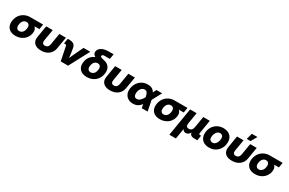

<svg xmlns="http://www.w3.org/2000/svg" viewBox="196 -2407 6443 4284"><g transform="rotate(30 3417.5 -265.0)"><path d="M251.5 11.7Q170.9 11.7 115 -20.3Q59.1 -52.2 34.9 -111.6Q10.7 -170.9 23.9 -252Q37.6 -333 80.8 -392.1Q124 -451.2 189.7 -483.4Q255.4 -515.6 335.9 -515.6H664.1L642.6 -385.7H516.6Q544.4 -361.8 556.9 -324.5Q569.3 -287.1 560.1 -233.4Q548.3 -161.6 505.9 -106.2Q463.4 -50.8 397.9 -19.5Q332.5 11.7 251.5 11.7ZM317.9 -381.8H314.5Q270.5 -381.8 237.8 -349.4Q205.1 -316.9 194.3 -252Q183.6 -187.5 206.3 -154.8Q229 -122.1 272.9 -122.1Q316.9 -122.1 351.3 -154.8Q385.7 -187.5 396.5 -252Q407.2 -316.9 384.3 -349.4Q361.3 -381.8 317.9 -381.8Z M909.7 11.2Q791.5 11.2 733.6 -49.1Q675.8 -109.4 692.9 -212.4L743.2 -515.6H911.6L862.8 -223.1Q855.5 -177.7 873.3 -152.1Q891.1 -126.5 932.1 -126.5Q973.6 -126.5 1000 -152.1Q1026.4 -177.7 1033.7 -223.1L1082.5 -515.6H1251L1200.7 -212.4Q1183.6 -109.4 1105.7 -49.1Q1027.8 11.2 909.7 11.2Z M1414.6 0 1341.8 -362.3Q1337.9 -385.3 1310.1 -385.3H1277.8L1299.8 -515.6H1332.5Q1415.5 -515.6 1455.6 -485.6Q1495.6 -455.6 1505.4 -386.2L1522.9 -278.3Q1526.9 -247.6 1530.8 -217.3Q1534.7 -187 1537.6 -156.2Q1550.8 -187 1564.5 -217.3Q1578.1 -247.6 1592.3 -278.3L1704.6 -515.6H1878.9L1605 0Z M2089.8 11.7Q2008.8 11.7 1952.9 -19.5Q1897 -50.8 1872.6 -109.4Q1848.1 -168 1861.8 -250Q1876 -334.5 1922.1 -389.4Q1968.3 -444.3 2037.1 -470.2Q2001.5 -489.3 1984.6 -516.8Q1967.8 -544.4 1974.1 -583Q1985.4 -648.9 2054.2 -688.2Q2123 -727.5 2233.4 -727.5H2358.4L2336.4 -596.7H2196.3Q2142.1 -596.7 2136.2 -559.1Q2133.8 -544.4 2146.7 -535.2Q2159.7 -525.9 2180.9 -520Q2202.1 -514.2 2225.1 -509.3Q2234.9 -506.8 2243.9 -504.9Q2252.9 -502.9 2261.2 -500.5Q2337.4 -480.5 2379.4 -417.5Q2421.4 -354.5 2404.3 -250.5Q2390.6 -168.5 2346.9 -109.6Q2303.2 -50.8 2237.1 -19.5Q2170.9 11.7 2089.8 11.7ZM2111.8 -122.1Q2156.2 -122.1 2189.7 -153.3Q2223.1 -184.6 2233.9 -250Q2244.6 -315.4 2221.4 -346.7Q2198.2 -377.9 2154.3 -377.9Q2110.4 -377.9 2076.4 -346.7Q2042.5 -315.4 2031.7 -250Q2021 -184.6 2044.4 -153.3Q2067.9 -122.1 2111.8 -122.1Z M2686.5 11.2Q2568.4 11.2 2510.5 -49.1Q2452.6 -109.4 2469.7 -212.4L2520 -515.6H2688.5L2639.6 -223.1Q2632.3 -177.7 2650.1 -152.1Q2668 -126.5 2709 -126.5Q2750.5 -126.5 2776.9 -152.1Q2803.2 -177.7 2810.5 -223.1L2859.4 -515.6H3027.8L2977.5 -212.4Q2960.4 -109.4 2882.6 -49.1Q2804.7 11.2 2686.5 11.2Z M3278.3 11.7Q3200.7 11.7 3146.5 -23.4Q3092.3 -58.6 3068.4 -119.4Q3044.4 -180.2 3056.6 -256.8Q3069.8 -334.5 3110.4 -395.5Q3150.9 -456.5 3214.4 -491.5Q3277.8 -526.4 3359.9 -526.4Q3427.7 -526.4 3472.2 -501Q3516.6 -475.6 3540 -428.2L3583.5 -515.6H3731.9L3600.1 -271L3653.8 0H3502.9L3485.4 -95.2Q3445.8 -42.5 3395.3 -15.4Q3344.7 11.7 3278.3 11.7ZM3455.6 -256.8 3455.1 -258.8Q3444.3 -322.8 3421.6 -358.2Q3398.9 -393.6 3353 -393.6Q3305.2 -393.6 3271.2 -357.2Q3237.3 -320.8 3227.1 -259.3Q3216.8 -196.3 3235.6 -159.2Q3254.4 -122.1 3300.3 -122.1Q3347.2 -122.1 3387 -159.4Q3426.8 -196.8 3455.1 -255.9Z M3970.7 11.7Q3890.1 11.7 3834.2 -20.3Q3778.3 -52.2 3754.2 -111.6Q3730 -170.9 3743.2 -252Q3756.8 -333 3800 -392.1Q3843.3 -451.2 3908.9 -483.4Q3974.6 -515.6 4055.2 -515.6H4383.3L4361.8 -385.7H4235.8Q4263.7 -361.8 4276.1 -324.5Q4288.6 -287.1 4279.3 -233.4Q4267.6 -161.6 4225.1 -106.2Q4182.6 -50.8 4117.2 -19.5Q4051.8 11.7 3970.7 11.7ZM4037.1 -381.8H4033.7Q3989.7 -381.8 3957 -349.4Q3924.3 -316.9 3913.6 -252Q3902.8 -187.5 3925.5 -154.8Q3948.2 -122.1 3992.2 -122.1Q4036.1 -122.1 4070.6 -154.8Q4105 -187.5 4115.7 -252Q4126.5 -316.9 4103.5 -349.4Q4080.6 -381.8 4037.1 -381.8Z M4332 204.1 4451.2 -515.6H4619.1L4571.3 -226.6Q4563 -177.7 4581.5 -152.1Q4600.1 -126.5 4640.6 -126.5Q4681.2 -126.5 4707.8 -152.1Q4734.4 -177.7 4742.2 -226.6L4790.5 -515.6H4958.5L4900.9 -166.5Q4894.5 -130.4 4931.2 -130.4H4956.1L4934.6 0H4855.5Q4748.5 0 4735.4 -84Q4712.4 -42 4683.3 -25.9Q4654.3 -9.8 4627 -9.8Q4602.1 -9.8 4579.3 -22.2Q4556.6 -34.7 4544.9 -66.4L4500 204.1Z M5237.8 11.7Q5127.9 11.7 5063.7 -48.8Q4999.5 -109.4 4999.5 -211.9Q4999.5 -300.8 5039.1 -372.3Q5078.6 -443.8 5148.7 -485.6Q5218.8 -527.3 5309.6 -527.3Q5419.9 -527.3 5483.9 -466.6Q5547.9 -405.8 5547.9 -303.2Q5547.9 -239.7 5526.4 -182.9Q5504.9 -126 5464.4 -82.3Q5423.8 -38.6 5366.5 -13.4Q5309.1 11.7 5237.8 11.7ZM5248.5 -122.1Q5291.5 -122.1 5320.8 -149.9Q5350.1 -177.7 5365 -220Q5379.9 -262.2 5379.9 -304.2Q5379.9 -348.1 5356.4 -370.8Q5333 -393.6 5298.8 -393.6Q5256.3 -393.6 5227.1 -365.7Q5197.8 -337.9 5182.6 -295.9Q5167.5 -253.9 5167.5 -210.9Q5167.5 -167 5190.9 -144.5Q5214.4 -122.1 5248.5 -122.1Z M5826.2 11.2Q5708 11.2 5650.1 -49.1Q5592.3 -109.4 5609.4 -212.4L5659.7 -515.6H5828.1L5779.3 -223.1Q5772 -177.7 5789.8 -152.1Q5807.6 -126.5 5848.6 -126.5Q5890.1 -126.5 5916.5 -152.1Q5942.9 -177.7 5950.2 -223.1L5999 -515.6H6167.5L6117.2 -212.4Q6100.1 -109.4 6022.2 -49.1Q5944.3 11.2 5826.2 11.2ZM5874 -578.1 5916 -733.9H6060.5L5971.2 -578.1Z M6422.9 11.7Q6342.3 11.7 6286.4 -20.3Q6230.5 -52.2 6206.3 -111.6Q6182.1 -170.9 6195.3 -252Q6209 -333 6252.2 -392.1Q6295.4 -451.2 6361.1 -483.4Q6426.8 -515.6 6507.3 -515.6H6835.4L6814 -385.7H6688Q6715.8 -361.8 6728.3 -324.5Q6740.7 -287.1 6731.4 -233.4Q6719.7 -161.6 6677.2 -106.2Q6634.8 -50.8 6569.3 -19.5Q6503.9 11.7 6422.9 11.7ZM6489.3 -381.8H6485.8Q6441.9 -381.8 6409.2 -349.4Q6376.5 -316.9 6365.7 -252Q6355 -187.5 6377.7 -154.8Q6400.4 -122.1 6444.3 -122.1Q6488.3 -122.1 6522.7 -154.8Q6557.1 -187.5 6567.9 -252Q6578.6 -316.9 6555.7 -349.4Q6532.7 -381.8 6489.3 -381.8Z"/></g></svg>

Font: Inter Display ExtraBold
Style: Italic
Weight: 800
Italic angle: -9.39999°
Designer: Rasmus Andersson
Foundry: rsms
Version: Version 4.000;git-a52131595